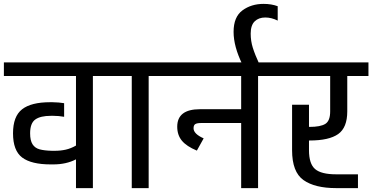

<svg xmlns="http://www.w3.org/2000/svg" viewBox="-30 -968 1916 988"><path d="M558 -647V-577H448V0H361V-148Q311 -122 244 -122H231Q131 -122 84 -157.5Q37 -193 37 -282Q37 -369 83.5 -405.5Q130 -442 228 -442H240Q255 -442 272 -440.5Q289 -439 300 -437V-367Q272 -372 244 -372H232Q178 -372 151.5 -353Q125 -334 125 -282Q125 -245 137.5 -225.5Q150 -206 174 -199.5Q198 -193 238 -192H251Q282 -192 308.5 -198Q335 -204 361 -219V-577H-10V-647Z M845 -577H735V0H648V-577H538V-647H845Z M1408 -647V-577H1298V0H1211V-335H1006Q984 -335 975 -329.5Q966 -324 966 -308Q966 -279 1018 -256L983 -193Q930 -215 906 -244Q882 -273 882 -316Q882 -406 999 -406H1211V-577H825V-647Z M1172 -804Q1172 -881 1217.5 -914.5Q1263 -948 1326 -948Q1367 -948 1399 -936V-862Q1367 -878 1335 -878Q1301 -878 1280.5 -858Q1260 -838 1260 -795Q1260 -757 1271 -722Q1282 -687 1305 -637H1217Q1172 -729 1172 -804Z M1560 -245V-195Q1560 -125 1591.5 -98Q1623 -71 1700 -71H1812V0H1700Q1590 0 1531.5 -41.5Q1473 -83 1473 -195V-429H1560V-315H1563Q1619 -315 1644 -330.5Q1669 -346 1669 -395V-577H1388V-647H1866V-577H1757V-395Q1757 -311 1710 -278Q1663 -245 1563 -245Z"/></svg>

Font: Biryani
Style: Regular
Weight: 400
Designer: Dan Reynolds and Mathieu Reguer
Foundry: Dan Reynolds and Mathieu Reguer
Version: Version 1.004; ttfautohint (v1.1) -l 5 -r 5 -G 72 -x 0 -D la